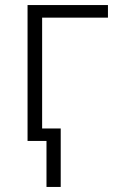

<svg xmlns="http://www.w3.org/2000/svg" viewBox="-20 -552 464 752"><path d="M87.9 -532.2V0H162.1V180.2H217.8V-48.8H145V-482.9H402.8V-532.2Z"/></svg>

Font: Noto Reveo Sans
Style: Regular
Weight: 300
Designer: Monotype Design Team
Foundry: Monotype Imaging Inc.
Version: Version 2.007